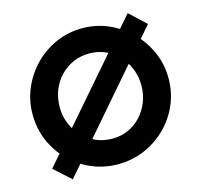

<svg xmlns="http://www.w3.org/2000/svg" viewBox="-111 -881 1080 1026"><g transform="rotate(-15 429.0 -368.0)"><path d="M771 -675 168 23 76 -60 681 -759ZM50 -367Q50 -443 79 -511Q108 -579 159.5 -631.5Q211 -684 279 -714Q347 -744 425 -744Q502 -744 570 -714Q638 -684 690.5 -631.5Q743 -579 772.5 -511Q802 -443 802 -367Q802 -289 772.5 -221Q743 -153 690.5 -101.5Q638 -50 570 -21Q502 8 425 8Q347 8 279 -21Q211 -50 159.5 -101.5Q108 -153 79 -221Q50 -289 50 -367ZM200 -367Q200 -318 217.5 -275.5Q235 -233 266.5 -200.5Q298 -168 339.5 -150Q381 -132 430 -132Q477 -132 517.5 -150Q558 -168 588 -200.5Q618 -233 635 -275.5Q652 -318 652 -367Q652 -417 634.5 -460Q617 -503 586.5 -535.5Q556 -568 515 -586Q474 -604 426 -604Q378 -604 337 -586Q296 -568 265 -535.5Q234 -503 217 -460Q200 -417 200 -367Z"/></g></svg>

Font: Josefin Sans Thin
Style: Bold
Weight: 700
Version: Version 2.000